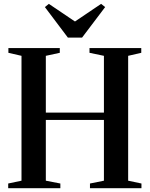

<svg xmlns="http://www.w3.org/2000/svg" viewBox="-20 -998 794 1018"><path d="M94 -40V-702L24.5 -718V-743H297V-718L223 -702V-401H531V-702L454.5 -718V-743H729V-718L659.5 -702V-40L730 -25V0H457V-25L531 -40V-362H223V-40L300 -25V0H23.5V-25ZM340 -798.5 218 -960.5 239 -977.5 377.5 -884 516 -977.5 537.5 -960.5 415 -798.5Z"/></svg>

Font: Merriweather 120pt SemiBold
Style: Regular
Weight: 600
Version: Version 2.100